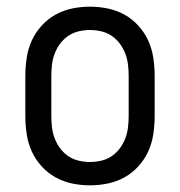

<svg xmlns="http://www.w3.org/2000/svg" viewBox="-20 -548 540 576"><path d="M250 8Q223 8 196.5 2.5Q170 -3 146.5 -16Q123 -29 104.5 -49.5Q86 -70 75 -94.5Q64 -119 60 -146Q56 -173 56 -200V-320Q56 -347 60 -374Q64 -401 75 -425.5Q86 -450 104.5 -470.5Q123 -491 146.5 -504Q170 -517 196.5 -522.5Q223 -528 250 -528Q277 -528 303.5 -522.5Q330 -517 353.5 -504Q377 -491 395.5 -470.5Q414 -450 425 -425.5Q436 -401 440 -374Q444 -347 444 -320V-200Q444 -173 440 -146Q436 -119 425 -94.5Q414 -70 395.5 -49.5Q377 -29 353.5 -16Q330 -3 303.5 2.5Q277 8 250 8ZM250 -62Q267 -62 284 -66Q301 -70 315 -79.5Q329 -89 339.5 -103Q350 -117 356 -133Q362 -149 364 -166Q366 -183 366 -200V-320Q366 -337 364 -354Q362 -371 356 -387Q350 -403 339.5 -417Q329 -431 315 -440.5Q301 -450 284 -454Q267 -458 250 -458Q233 -458 216 -454Q199 -450 185 -440.5Q171 -431 160.5 -417Q150 -403 144 -387Q138 -371 136 -354Q134 -337 134 -320V-200Q134 -183 136 -166Q138 -149 144 -133Q150 -117 160.5 -103Q171 -89 185 -79.5Q199 -70 216 -66Q233 -62 250 -62Z"/></svg>

Font: Iosevka Custom
Style: Regular
Weight: 400
Monospace: yes
Designer: Belleve Invis
Foundry: Belleve Invis
Version: Version 32.5.0; ttfautohint (v1.8.4)